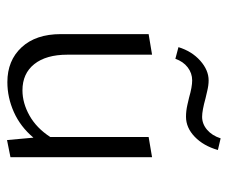

<svg xmlns="http://www.w3.org/2000/svg" viewBox="-72 -586 663 560"><g transform="rotate(90 260.0 -306.5)"><path d="M439 -418V-5L389 5L382 -72Q350 -34 307.5 -15Q265 4 220 4Q157 4 118.5 -37.5Q80 -79 80 -152V-408L140 -418V-171Q140 -109 167.5 -74.5Q195 -40 244 -40Q281 -40 317.5 -60.5Q354 -81 380 -121V-408ZM118 -495Q130 -534 157.5 -558.5Q185 -583 215 -583Q229 -583 245.5 -579Q262 -575 267 -574Q303 -564 321 -564Q342 -564 359 -578.5Q376 -593 384 -618L418 -610Q406 -568 379.5 -542.5Q353 -517 321 -517Q304 -517 286.5 -521Q269 -525 265 -526Q234 -535 215 -535Q194 -535 177 -522Q160 -509 152 -486Z"/></g></svg>

Font: Ysabeau Semilight
Style: Regular
Weight: 300
Designer: Christian Thalmann (Catharsis Fonts)
Version: Version 0.003